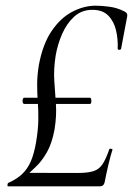

<svg xmlns="http://www.w3.org/2000/svg" viewBox="-20 -656 469 676"><path d="M8 0Q5.8 0 6.4 -5.5Q7 -11 9 -12Q39.6 -25.6 58.2 -43.4Q76.8 -61.2 88.3 -87.5Q99.8 -113.8 106.6 -153Q114.4 -198.2 114.9 -232.8Q115.4 -267.4 113.1 -297.7Q110.8 -328 110.8 -358.9Q110.8 -389.8 116.8 -427Q130.6 -501 161.9 -547Q193.2 -593 234.3 -614.5Q275.4 -636 317 -636Q338 -636 366 -632.2Q394 -628.4 419 -615.2Q429.8 -610 428 -599.2L406.4 -484.6Q405.4 -480.6 399.9 -480.6Q394.4 -480.6 394.4 -484.6Q395.8 -518 388.5 -549.3Q381.2 -580.6 361.3 -601Q341.4 -621.4 305 -621.4Q267.4 -621.4 241 -597.2Q214.6 -573 198.6 -536.1Q182.6 -499.2 176 -460.4Q168.4 -412 171.2 -370.9Q174 -329.8 176.9 -289.1Q179.8 -248.4 172 -200Q163.2 -152.2 145.7 -121Q128.2 -89.8 107.2 -69.8Q86.2 -49.8 67.8 -32.6L74.8 -47.4L253 -47Q289 -47 309 -53.4Q329 -59.8 341 -77.9Q353 -96 365 -131Q366.2 -133.2 371.6 -132.1Q377 -131 376 -129Q369.2 -108 361.9 -77.1Q354.6 -46.2 348.6 -15Q345.4 0 331.8 0ZM65.6 -290Q61.6 -290 60.1 -295.5Q58.6 -301 60.1 -306.4Q61.6 -311.8 65.6 -311.8H296.2Q300.2 -311.8 301.2 -306.4Q302.2 -301 301.2 -295.5Q300.2 -290 296.2 -290Z"/></svg>

Font: Cormorant Infant Light
Style: Italic
Weight: 300
Italic angle: -10°
Designer: Christian Thalmann (Catharsis Fonts)
Foundry: Catharsis Fonts
Version: Version 4.001